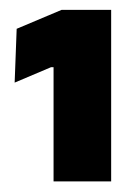

<svg xmlns="http://www.w3.org/2000/svg" viewBox="-20 -722 266 380"><path d="M86 -363V-589H81L9 -558.5L13 -665L102 -702.5H200V-363Z"/></svg>

Font: Anek Tamil Medium ExtraBold
Style: Regular
Weight: 800
Version: Version 1.003